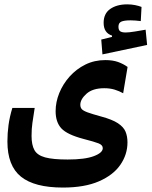

<svg xmlns="http://www.w3.org/2000/svg" viewBox="-20 -676 689 873"><path d="M266.1 176.8Q136.7 176.8 75.2 127.2Q13.7 77.6 13.7 -32.7Q13.7 -70.3 18.8 -107.7Q23.9 -145 36.1 -185.1H137.7Q131.3 -143.6 127.4 -117.4Q123.5 -91.3 123.5 -58.1Q123.5 -17.1 136.5 6.3Q149.4 29.8 185.1 39.6Q220.7 49.3 287.6 49.3Q366.2 49.3 406.7 33.9Q447.3 18.6 447.3 -2.4Q447.3 -16.6 428 -24.2Q408.7 -31.7 359.4 -44.4Q285.2 -64 259 -92.3Q232.9 -120.6 232.9 -170.4Q232.9 -211.9 249.5 -252.9Q266.1 -293.9 296.4 -327.9Q326.7 -361.8 367.9 -382.3Q409.2 -402.8 458.5 -402.8Q492.2 -402.8 516.4 -394.3Q540.5 -385.7 560.1 -371.6L540 -252Q522.9 -261.7 501.7 -268.3Q480.5 -274.9 454.1 -274.9Q401.4 -274.9 373.3 -249.8Q345.2 -224.6 345.2 -199.7Q345.2 -187.5 351.8 -179.9Q358.4 -172.4 378.4 -165Q398.4 -157.7 439 -146.5Q490.2 -132.8 516.1 -115.7Q542 -98.6 550.8 -77.4Q559.6 -56.2 559.6 -28.8Q559.6 26.4 527.3 73.2Q495.1 120.1 429.9 148.4Q364.7 176.8 266.1 176.8ZM445.8 -428.7 440.4 -496.1 489.3 -508.3V-514.2Q451.2 -526.4 451.2 -572.3Q451.2 -614.3 481.2 -635.3Q511.2 -656.2 558.6 -656.2Q577.1 -656.2 594.2 -652.8Q611.3 -649.4 623.5 -644.5L620.1 -580.1Q593.8 -583.5 574.2 -583.5Q544.4 -583.5 531.5 -577.6Q518.6 -571.8 518.6 -554.7Q518.6 -539.1 526.6 -533.7Q534.7 -528.3 551.3 -528.3Q566.4 -528.3 593.3 -532.7Q620.1 -537.1 642.1 -541L648.9 -471.7Z"/></svg>

Font: CaskaydiaCove NFP SemiBold
Style: Regular
Weight: 600
Designer: Aaron Bell
Foundry: Saja Typeworks
Version: Version 2111.001; VTT 6.35;Nerd Fonts 3.1.1